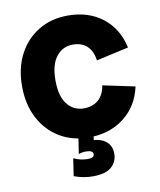

<svg xmlns="http://www.w3.org/2000/svg" viewBox="-83 -610 721 866"><g transform="rotate(-10 278.0 -177.0)"><path d="M286 14Q210 14 152 -21Q94 -56 61 -119Q28 -182 28 -265Q28 -349 61 -411.5Q94 -474 152 -509Q210 -544 286 -544Q381 -544 445.5 -493.5Q510 -443 529 -355L381 -322Q375 -366 350.5 -388.5Q326 -411 286 -411Q239 -411 210 -374Q181 -337 181 -265Q181 -193 210 -156Q239 -119 286 -119Q326 -119 352 -141Q378 -163 385 -207L532 -176Q513 -88 447 -37Q381 14 286 14ZM273 190Q252 190 229.5 186Q207 182 187 174L199 94Q215 102 231.5 105.5Q248 109 263 109Q293 109 293 92Q293 74 260 74Q251 74 243 75.5Q235 77 227 80L241 -11L309 -9L303 43L291 29Q335 29 360 49Q385 69 385 106Q385 142 358.5 166Q332 190 273 190Z"/></g></svg>

Font: Radio Canada Big
Style: Regular
Weight: 400
Designer: Étienne Aubert Bonn
Foundry: Coppers and Brasses
Version: Version 1.001